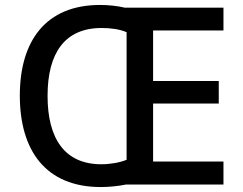

<svg xmlns="http://www.w3.org/2000/svg" viewBox="-20 -811 981 775"><path d="M384 -791C165 -791 60 -646 60 -425C60 -203 165 -56 387 -56C421 -56 458 -60 488 -66H882V-159H598V-393H863V-484H598V-688H882V-780H484C455 -787 418 -791 384 -791ZM390 -698C427 -698 464 -693 491 -681V-166C464 -155 426 -148 389 -148C240 -148 172 -253 172 -424C172 -595 240 -698 390 -698Z"/></svg>

Font: Noto Sans Malayalam UI Medium
Style: Regular
Weight: 500
Designer: Jelle Bosma - Monotype Design Team
Foundry: Monotype Imaging Inc.
Version: Version 2.104